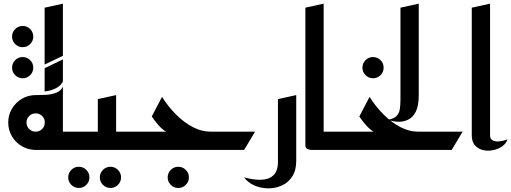

<svg xmlns="http://www.w3.org/2000/svg" viewBox="-20 -820 2795 1050"><path d="M104 -562Q80 -562 63 -579Q46 -596 46 -620Q46 -644 63 -661Q80 -678 104 -678Q128 -678 145 -661Q162 -644 162 -620Q162 -596 145 -579Q128 -562 104 -562ZM104 -392Q80 -392 63 -409Q46 -426 46 -450Q46 -474 63 -491Q80 -508 104 -508Q128 -508 145 -491Q162 -474 162 -450Q162 -426 145 -409Q128 -392 104 -392Z M173 0Q132 -1 98.5 -21Q65 -41 45 -75Q25 -109 25 -150Q25 -192 45.5 -226Q66 -260 100 -280Q134 -300 175 -300Q178 -300 185 -300Q205 -300 233 -301.5Q261 -303 286.5 -312.5Q312 -322 324 -346V-100H435V0ZM224 -467V-778L324 -800V-515ZM224 -320V-447L324 -495V-374Q311 -349 282 -335.5Q253 -322 224 -320ZM175 -100Q196 -100 210.5 -114.5Q225 -129 225 -150Q225 -171 210.5 -185.5Q196 -200 175 -200Q154 -200 139.5 -185.5Q125 -171 125 -150Q125 -129 139.5 -114.5Q154 -100 175 -100Z M584 208Q560 208 543 191Q526 174 526 150Q526 126 543 109Q560 92 584 92Q608 92 625 109Q642 126 642 150Q642 174 625 191Q608 208 584 208ZM411 208Q387 208 370 191Q353 174 353 150Q353 126 370 109Q387 92 411 92Q435 92 452 109Q469 126 469 150Q469 174 452 191Q435 208 411 208Z M395 0V-100H515V-278L615 -300V-100H735V0H579Q577 0 576 0Q575 0 575 0Z M955 208Q931 208 914 191Q897 174 897 150Q897 126 914 109Q931 92 955 92Q979 92 996 109Q1013 126 1013 150Q1013 174 996 191Q979 208 955 208Z M695 0V-100H888Q867 -112 844.5 -138Q822 -164 810 -183L866 -290Q901 -235 944.5 -192Q988 -149 1035.5 -124.5Q1083 -100 1131 -100H1375L1315 0Z M1315 150Q1372 165 1408.5 163Q1445 161 1465 147Q1485 133 1492.5 112Q1500 91 1500 70V-278L1600 -300V60Q1600 113 1577.5 146.5Q1555 180 1519 195.5Q1483 211 1443.5 210Q1404 209 1369.5 193.5Q1335 178 1315 150Z M1690 0Q1690 0 1680 -0.5Q1670 -1 1660 -6Q1650 -11 1650 -23V-778L1750 -800V-100H1870V0Z M2020 -392Q1996 -392 1979 -409Q1962 -426 1962 -450Q1962 -474 1979 -491Q1996 -508 2020 -508Q2044 -508 2061 -491Q2078 -474 2078 -450Q2078 -426 2061 -409Q2044 -392 2020 -392Z M1830 0V-100H2023Q2002 -112 1979.5 -138Q1957 -164 1945 -183L2001 -290Q2036 -235 2079.5 -192Q2123 -149 2170.5 -124.5Q2218 -100 2266 -100H2510L2450 0Z M2100 -165Q2133 -170 2148 -185Q2163 -200 2166.5 -223.5Q2170 -247 2170 -276V-778L2270 -800V-300Q2270 -240 2253.5 -208.5Q2237 -177 2212 -165.5Q2187 -154 2162 -154Q2143 -154 2124.5 -158.5Q2106 -163 2100 -165Z M2755 -58Q2749 -36 2727.5 -20.5Q2706 -5 2677.5 1Q2649 7 2622.5 1Q2596 -5 2578 -24.5Q2560 -44 2560 -80V-778L2660 -800V-80Q2660 -62 2671 -54.5Q2682 -47 2698 -46.5Q2714 -46 2730 -50Q2746 -54 2755 -58Z"/></svg>

Font: Reem Kufi Ink
Style: Regular
Weight: 400
Designer: Khaled Hosny
Version: Version 1.7